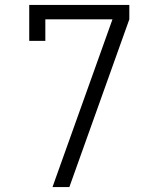

<svg xmlns="http://www.w3.org/2000/svg" viewBox="-20 -755 640 775"><path d="M192 0 204 -34 434 -677H163V-590H98V-735H502V-677L260 0Z"/></svg>

Font: Iosevka Curly Slab LtEx
Style: Regular
Weight: 300
Width: 7
Monospace: yes
Designer: Belleve Invis
Foundry: Belleve Invis
Version: Version 11.1.0; ttfautohint (v1.8.3)